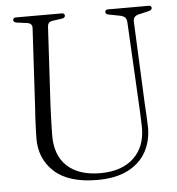

<svg xmlns="http://www.w3.org/2000/svg" viewBox="-52 -748 748 811"><g transform="rotate(-5 322.5 -343.0)"><path d="M531 -290 512.5 -639Q511.5 -651.5 505.8 -658.2Q500 -665 485.5 -668.5L436 -678Q423.5 -680.5 423.5 -689.5Q423.5 -700 435.5 -700H608Q620 -700 620 -689.5Q620 -681 606 -677.5L563.5 -667.5Q538.5 -662 540 -638L555.5 -293Q557 -267 558.5 -242Q560 -217 560.5 -191Q561.5 -132.5 536.2 -86Q511 -39.5 459.2 -12.8Q407.5 14 329 14Q207 14 146.2 -41.8Q85.5 -97.5 87 -186Q87.5 -201 88.2 -224.8Q89 -248.5 90.2 -273.2Q91.5 -298 93 -316L111.5 -649.5Q112.5 -668.5 91.5 -672L46.5 -678Q33 -680.5 33 -689.5Q33 -700 45.5 -700H239.5Q252 -700 252 -689.5Q252 -680.5 239 -678L196.5 -672Q178 -669 177 -649.5L158.5 -319Q156.5 -281 155.8 -250Q155 -219 154.5 -194.5Q153 -106 202.8 -59.8Q252.5 -13.5 343.5 -13.5Q435 -13.5 485.8 -61.8Q536.5 -110 535 -193.5Q534.5 -223 533.2 -246.5Q532 -270 531 -290Z"/></g></svg>

Font: Fraunces 144pt S050 Light
Style: Regular
Weight: 300
Version: Version 1.000; ttfautohint (v1.8.3)